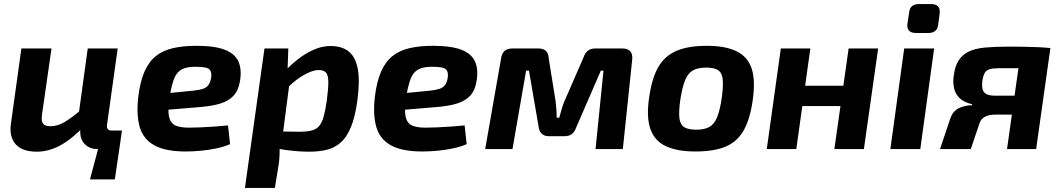

<svg xmlns="http://www.w3.org/2000/svg" viewBox="-20 -732 5212 943"><path d="M233 -494 186 -167Q182 -136 192 -124Q202 -112 227 -112Q262 -112 295.5 -131.5Q329 -151 380 -194L402 -121Q337 -52 279 -19.5Q221 13 161 13Q89 13 56.5 -24Q24 -61 34 -127L85 -494ZM464 -9 566 0 544 149H422ZM558 -494 505 -115Q504 -104 510 -97.5Q516 -91 526 -91H579L566 0H457Q421 0 397 -23.5Q373 -47 374 -90L375 -132L363 -146L411 -494Z M944 -507Q1035 -507 1084.5 -487.5Q1134 -468 1151 -430Q1168 -392 1159 -336Q1152 -290 1128.5 -263.5Q1105 -237 1064 -224Q1023 -211 960 -206L708 -185L719 -266L932 -287Q959 -290 976 -295.5Q993 -301 1003 -313.5Q1013 -326 1017 -350Q1020 -374 1013 -385.5Q1006 -397 988 -400.5Q970 -404 940 -404Q909 -404 888 -397.5Q867 -391 853 -375.5Q839 -360 830 -331.5Q821 -303 813 -258Q803 -193 810 -160Q817 -127 841 -116Q865 -105 908 -105Q932 -105 966 -106.5Q1000 -108 1035.5 -110.5Q1071 -113 1100 -116L1110 -24Q1080 -11 1042 -3Q1004 5 965 8.5Q926 12 892 12Q793 12 738.5 -18Q684 -48 666.5 -107.5Q649 -167 659 -255Q668 -331 689.5 -380Q711 -429 745.5 -456.5Q780 -484 829.5 -495.5Q879 -507 944 -507Z M1603 -506Q1660 -506 1693.5 -478.5Q1727 -451 1737.5 -392Q1748 -333 1735 -237Q1724 -157 1703.5 -107.5Q1683 -58 1653.5 -32Q1624 -6 1585.5 3.5Q1547 13 1500 13Q1475 13 1445 11Q1415 9 1383 4.5Q1351 0 1322 -7Q1293 -14 1272 -23L1294 -88Q1339 -87 1376 -86Q1413 -85 1449 -85Q1487 -85 1510.5 -91Q1534 -97 1547.5 -113Q1561 -129 1569.5 -159Q1578 -189 1585 -237Q1593 -299 1592.5 -331.5Q1592 -364 1580.5 -376Q1569 -388 1545 -388Q1524 -388 1496 -375.5Q1468 -363 1438 -341Q1408 -319 1381 -289L1354 -349Q1368 -371 1394 -397.5Q1420 -424 1454 -449Q1488 -474 1526 -490Q1564 -506 1603 -506ZM1396 -494 1392 -376 1407 -364 1363 -26 1353 -10Q1354 16 1352.5 40.5Q1351 65 1346 93L1330 191H1183L1279 -494Z M2106 -507Q2197 -507 2246.5 -487.5Q2296 -468 2313 -430Q2330 -392 2321 -336Q2314 -290 2290.5 -263.5Q2267 -237 2226 -224Q2185 -211 2122 -206L1870 -185L1881 -266L2094 -287Q2121 -290 2138 -295.5Q2155 -301 2165 -313.5Q2175 -326 2179 -350Q2182 -374 2175 -385.5Q2168 -397 2150 -400.5Q2132 -404 2102 -404Q2071 -404 2050 -397.5Q2029 -391 2015 -375.5Q2001 -360 1992 -331.5Q1983 -303 1975 -258Q1965 -193 1972 -160Q1979 -127 2003 -116Q2027 -105 2070 -105Q2094 -105 2128 -106.5Q2162 -108 2197.5 -110.5Q2233 -113 2262 -116L2272 -24Q2242 -11 2204 -3Q2166 5 2127 8.5Q2088 12 2054 12Q1955 12 1900.5 -18Q1846 -48 1828.5 -107.5Q1811 -167 1821 -255Q1830 -331 1851.5 -380Q1873 -429 1907.5 -456.5Q1942 -484 1991.5 -495.5Q2041 -507 2106 -507Z M3036 -494Q3063 -494 3075.5 -480Q3088 -466 3085 -439L3039 0H2905L2944 -385H2931L2810 -106Q2802 -84 2788.5 -73.5Q2775 -63 2751 -63H2676Q2653 -63 2640 -76Q2627 -89 2625 -112L2578 -385H2564L2497 0H2363L2440 -439Q2443 -467 2456.5 -480.5Q2470 -494 2498 -494H2624Q2649 -494 2661.5 -481.5Q2674 -469 2675 -445L2709 -234Q2711 -214 2712.5 -195.5Q2714 -177 2714 -154H2727Q2733 -176 2738 -194Q2743 -212 2751 -232L2846 -450Q2860 -494 2904 -494Z M3451 -507Q3542 -507 3597 -480.5Q3652 -454 3671.5 -396Q3691 -338 3677 -240Q3664 -147 3632.5 -91.5Q3601 -36 3544 -12Q3487 12 3396 12Q3306 12 3250.5 -14Q3195 -40 3174.5 -98Q3154 -156 3168 -252Q3181 -346 3212.5 -401.5Q3244 -457 3302 -482Q3360 -507 3451 -507ZM3449 -400Q3409 -400 3384.5 -387Q3360 -374 3345.5 -339.5Q3331 -305 3321 -240Q3313 -183 3317 -151Q3321 -119 3341 -107Q3361 -95 3400 -95Q3440 -95 3464 -108.5Q3488 -122 3502 -156Q3516 -190 3525 -252Q3533 -311 3529.5 -343Q3526 -375 3506.5 -387.5Q3487 -400 3449 -400Z M3960 -494 3891 0H3746L3815 -494ZM4131 -311 4117 -211H3914L3928 -311ZM4293 -494 4223 0H4078L4148 -494Z M4568 -494 4500 0H4353L4421 -494ZM4553 -712Q4577 -712 4587.5 -700Q4598 -688 4595 -665L4588 -611Q4583 -570 4540 -570H4479Q4431 -570 4437 -617L4445 -670Q4449 -712 4493 -712Z M4935 -503Q4968 -503 5003.5 -502.5Q5039 -502 5074.5 -500.5Q5110 -499 5139 -496L5117 -394Q5113 -396 5094.5 -396.5Q5076 -397 5046 -397Q5016 -397 4976 -397Q4936 -397 4889 -397Q4859 -397 4842 -392.5Q4825 -388 4817 -374.5Q4809 -361 4805 -336Q4802 -312 4805.5 -295.5Q4809 -279 4823.5 -270.5Q4838 -262 4869 -262H5095L5088 -171Q5073 -170 5047 -169.5Q5021 -169 4978.5 -169Q4936 -169 4868 -169Q4837 -169 4817.5 -158.5Q4798 -148 4791 -127L4748 0H4597L4647 -149Q4660 -188 4692 -202Q4724 -216 4754 -215L4755 -220Q4712 -230 4691 -252Q4670 -274 4665 -302.5Q4660 -331 4664 -359Q4670 -407 4688.5 -435.5Q4707 -464 4738.5 -479Q4770 -494 4818.5 -498.5Q4867 -503 4935 -503ZM5139 -496 5069 0H4926L4996 -496Z"/></svg>

Font: Exo 2
Style: Bold Italic
Weight: 700
Italic angle: -8°
Designer: Natanael Gama
Foundry: Natanael Gama
Version: Version 2.010